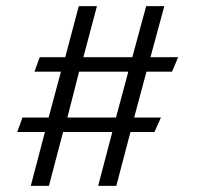

<svg xmlns="http://www.w3.org/2000/svg" viewBox="-20 -662 640 624"><path d="M345 -233H185L139 -58H80L126 -233H36L53 -280H138L178 -429H92L109 -476H192L236 -642H295L251 -476H410L455 -642H514L469 -476H559L539 -429H456L416 -280H503L482 -233H404L358 -58H299ZM199 -280H357L397 -429H237Z"/></svg>

Font: PT Serif Caption
Style: Regular
Weight: 400
Designer: A.Korolkova, O.Umpeleva, V.Yefimov
Foundry: ParaType Ltd
Version: Version 1.000W OFL